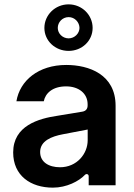

<svg xmlns="http://www.w3.org/2000/svg" viewBox="-20 -851 615 882"><path d="M295.1 -617.2C356.9 -617.2 405.5 -663.7 405.5 -722.7C405.5 -782 356.9 -831 295.1 -831C233.3 -831 183.9 -782 183.9 -722.7C183.9 -663.7 233.3 -617.2 295.1 -617.2ZM295.1 -674.7C266.3 -675.1 245.4 -697.8 245.4 -722.7C245.4 -748.9 266.3 -772 295.1 -772.4C323.5 -772.4 344.8 -748.9 345.2 -722.7C344.8 -697.8 323.5 -675.1 295.1 -674.7ZM223 11C286.2 11 343 -18.8 370 -47.6C376.4 -54.3 387.4 -51.8 387.4 -41.2V0H511V-365.1C511 -509.2 388.5 -552.6 284.4 -552.6C156.2 -552.6 71 -480.5 55.4 -385.7H181.1C188.2 -422.2 220.9 -454.2 283.7 -454.2C342 -454.2 382.1 -421.5 382.5 -372.9V-366.5C382.5 -351.6 375 -340.9 358.3 -338.1L246.4 -319.6C155.9 -306.5 40.5 -273.1 40.5 -150.6C40.5 -44.4 120.4 11 223 11ZM255.7 -82.7C204.2 -82.7 164.4 -106.2 164.4 -152.7C164.4 -204.5 218 -224.4 267.8 -234L382.8 -256V-206.7C382.8 -144.5 333.1 -82.7 255.7 -82.7Z"/></svg>

Font: RA Gorm Semi Bold
Style: Regular
Weight: 600
Designer: Rasmus Andersson
Foundry: rsms
Version: Version 3.000;hotconv 1.0.109;makeotfexe 2.5.65596